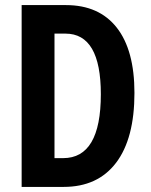

<svg xmlns="http://www.w3.org/2000/svg" viewBox="-20 -734 592 754"><path d="M239 -714H65V0H230Q364 0 436 -95Q508 -190 508 -369Q508 -537 438.5 -625.5Q369 -714 239 -714ZM228 -113H194V-602H237Q376 -602 376 -364Q376 -113 228 -113Z"/></svg>

Font: Noto Sans UI Condensed
Style: Bold
Weight: 700
Width: 3
Designer: Monotype Design Team
Foundry: Monotype Imaging Inc.
Version: 1.001